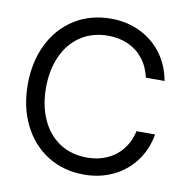

<svg xmlns="http://www.w3.org/2000/svg" viewBox="-83 -819 888 911"><g transform="rotate(10 361.0 -363.5)"><path d="M43.9 -363.3Q43.9 -472.7 85.9 -558.1Q127.9 -643.6 204.3 -691.4Q280.8 -739.3 380.4 -739.3Q456.1 -739.3 519.5 -709Q583 -678.7 625 -622.8Q667 -566.9 680.2 -492.2H590.3Q578.6 -544.4 549.3 -581.5Q520 -618.7 476.8 -637.9Q433.6 -657.2 380.4 -657.2Q304.7 -657.2 248.5 -620.1Q192.4 -583 162.1 -516.4Q131.8 -449.7 131.8 -363.3Q131.8 -277.3 162.1 -210.7Q192.4 -144 248.5 -107.2Q304.7 -70.3 380.4 -70.3Q433.1 -70.3 476.3 -89.4Q519.5 -108.4 549.1 -145.3Q578.6 -182.1 590.8 -234.4H680.2Q667 -159.7 625 -104Q583 -48.3 519.5 -18.3Q456.1 11.7 380.4 11.7Q281.2 11.7 204.8 -36.1Q128.4 -84 86.2 -169.4Q43.9 -254.9 43.9 -363.3Z"/></g></svg>

Font: Intratopia Thin
Style: Regular
Weight: 100
Designer: Rasmus Andersson
Foundry: rsms
Version: Version 3.000;Glyphs 3.2.3 (3260)